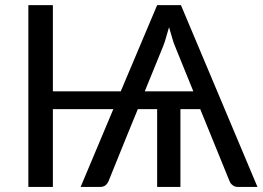

<svg xmlns="http://www.w3.org/2000/svg" viewBox="-20 -737 1035 757"><path d="M742.2 -377Q723.6 -421.9 668.9 -557.6Q663.1 -571.3 658.2 -589.8Q652.3 -608.4 646.5 -629.9Q640.6 -608.4 634.8 -589.8Q629.9 -571.3 624 -556.6Q599.6 -497.1 550.8 -377Q598.6 -377 742.2 -377ZM995.1 0Q976.6 0 918 0Q905.3 0 897.5 -6.8Q888.7 -12.7 884.8 -23.4Q846.7 -117.2 769.5 -306.6Q750 -306.6 691.4 -306.6Q691.4 -230.5 691.4 0Q668.9 0 599.6 0Q599.6 -77.1 599.6 -306.6Q580.1 -306.6 523.4 -306.6Q494.1 -236.3 408.2 -23.4Q404.3 -13.7 396.5 -6.8Q387.7 0 375 0Q349.6 0 297.9 0Q330.1 -77.1 426.8 -306.6Q367.2 -306.6 188.5 -306.6Q188.5 -230.5 188.5 0Q164.1 0 91.8 0Q91.8 -67.4 91.8 -268.6Q91.8 -380.9 91.8 -716.8Q116.2 -716.8 188.5 -716.8Q188.5 -631.8 188.5 -377Q255.9 -377 456.1 -377Q492.2 -461.9 599.6 -716.8Q623 -716.8 693.4 -716.8Q768.6 -537.1 995.1 0Z"/></svg>

Font: Lato
Style: Regular
Weight: 400
Designer: Lukasz Dziedzic with Adam Twardoch and Botio Nikoltchev
Version: Version 2.015; 2015-08-06; http://www.latofonts.com/